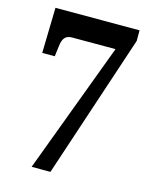

<svg xmlns="http://www.w3.org/2000/svg" viewBox="-109 -786 679 858"><g transform="rotate(15 230.5 -357.0)"><path d="M347 -605H146Q124 -605 113 -592.5Q102 -580 99 -552L93 -504H35L40 -714H429V-665L208 0H121Z"/></g></svg>

Font: Noto Serif CondExtraBold
Style: Regular
Weight: 800
Width: 3
Designer: Monotype Design Team
Foundry: Monotype Imaging Inc.
Version: Version 1.001